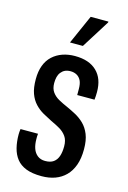

<svg xmlns="http://www.w3.org/2000/svg" viewBox="-114 -780 567 848"><g transform="rotate(15 169.5 -356.0)"><path d="M164 12Q121 12 93 1Q65 -10 49 -30.5Q33 -51 26 -79Q19 -107 19 -140Q19 -145 19.5 -152Q20 -159 21 -165H101Q100 -158 100 -152.5Q100 -147 100 -141Q100 -116 106.5 -97.5Q113 -79 127 -68Q141 -57 162 -57Q186 -57 200 -67Q214 -77 220.5 -95.5Q227 -114 227 -141Q227 -169 215 -186Q203 -203 184 -214Q165 -225 143 -235Q123 -245 102.5 -256.5Q82 -268 65 -286Q48 -304 38.5 -330Q29 -356 29 -396Q29 -431 39 -458Q49 -485 68.5 -503Q88 -521 114 -530Q140 -539 170 -539Q203 -539 228 -530.5Q253 -522 270.5 -505Q288 -488 296.5 -464.5Q305 -441 305 -410Q305 -402 304.5 -392.5Q304 -383 303 -375H224V-402Q224 -427 217 -441Q210 -455 197.5 -462Q185 -469 169 -469Q154 -469 143.5 -464Q133 -459 125.5 -449.5Q118 -440 115 -427.5Q112 -415 112 -400Q112 -375 123.5 -359Q135 -343 154 -332.5Q173 -322 194 -313Q214 -304 235.5 -292.5Q257 -281 275 -263.5Q293 -246 304 -219Q315 -192 315 -151Q315 -109 304 -78.5Q293 -48 273 -28Q253 -8 225.5 2Q198 12 164 12ZM133 -591 192 -724H273V-720L192 -591Z"/></g></svg>

Font: Archivo ExtraCondensed Medium
Style: Regular
Weight: 500
Width: 2
Designer: Hector Gatti
Foundry: Omnibus-Type
Version: Version 2.001